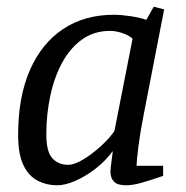

<svg xmlns="http://www.w3.org/2000/svg" viewBox="-20 -544 553 572"><path d="M150 8Q119 8 92.5 -5.5Q66 -19 50 -51.5Q34 -84 34 -142Q34 -255 69 -335Q104 -415 168 -457.5Q232 -500 319 -500Q340 -500 367.5 -496Q395 -492 416 -485L438 -524L469 -516L408 -202Q398 -152 392.5 -109Q387 -66 387 -50H466V-20Q425 -6 400 1Q375 8 355 8Q330 8 319.5 -3Q309 -14 309 -33Q309 -36 310 -46Q311 -56 313 -69.5Q315 -83 316 -94Q294 -64 264 -41Q234 -18 204 -5Q174 8 150 8ZM183 -53Q202 -53 229 -69.5Q256 -86 281.5 -109.5Q307 -133 321 -154L375 -429Q362 -440 343 -446Q324 -452 308 -452Q260 -452 224 -426Q188 -400 164.5 -356Q141 -312 129.5 -257Q118 -202 118 -144Q118 -92 136 -72.5Q154 -53 183 -53Z"/></svg>

Font: Manuale
Style: Italic
Weight: 400
Italic angle: -11°
Designer: Eduardo Tunni / Pablo Cosgaya
Foundry: Eduardo Tunni / Pablo Cosgaya
Version: Version 1.002